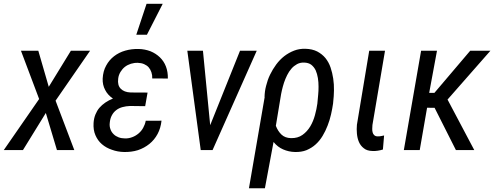

<svg xmlns="http://www.w3.org/2000/svg" viewBox="-44 -798 2630 1021"><path d="M333 -528.3 215.3 -336.4 159.7 -528.3H67.4L164.1 -271.5L-23.9 0H78.1L199.7 -197.3L258.8 0H351.1L251.5 -262.7L435.1 -528.3Z M821.3 -777.8H735.4L680.7 -613.3H737.3ZM647.5 -234.4 728 -233.4 740.7 -305.7 650.9 -306.2C627.4 -307.1 609.9 -314 598.1 -326.2C585.9 -338.4 581.5 -356 584.5 -379.9C585.9 -393.1 590.3 -404.8 596.7 -415.5C603 -425.8 610.8 -435.1 620.1 -442.4C629.4 -449.7 640.1 -455.1 652.3 -459C664.1 -462.4 676.3 -464.4 689 -463.9C701.2 -463.4 712.4 -461.4 722.2 -457C731.9 -452.6 740.2 -447.3 746.6 -439.9C752.9 -432.6 757.8 -423.8 761.2 -413.6C764.6 -403.3 766.1 -392.6 765.6 -380.9L848.6 -380.4C849.1 -403.8 845.7 -425.3 838.4 -444.3C831.1 -463.4 820.3 -479.5 806.2 -493.2C792 -506.8 775.4 -517.6 756.3 -525.4C736.8 -532.7 715.8 -537.1 692.9 -537.6C668 -538.1 644.5 -535.2 622.1 -528.8C599.6 -522.5 579.6 -512.2 562.5 -499C545.4 -485.8 531.2 -469.2 520.5 -449.2C509.3 -429.2 503.4 -406.2 502 -380.4C501 -358.4 505.4 -337.9 515.1 -319.8C524.4 -301.3 538.6 -286.1 556.6 -273.9C542 -268.1 528.8 -261.2 516.6 -252.9C504.4 -244.6 493.7 -235.4 484.9 -225.1C475.6 -214.4 468.8 -202.1 463.4 -189C458 -175.8 454.6 -160.6 453.6 -144C452.1 -119.6 455.1 -98.1 463.4 -79.1C471.7 -60.1 482.9 -43.9 498 -31.2C513.2 -18.1 530.8 -8.3 551.3 -1.5C571.3 5.9 592.8 9.8 615.7 10.3C641.6 10.7 666.5 7.8 689.5 0.5C712.4 -7.3 732.4 -18.1 750.5 -32.7C768.1 -46.9 782.7 -64.5 793.9 -85.4C805.2 -106.4 812 -129.9 814.9 -156.2L731 -155.8C728.5 -142.1 723.6 -129.4 717.3 -118.2C710.9 -106.4 702.6 -96.7 692.9 -88.4C683.1 -80.1 671.9 -73.2 659.7 -68.8C647.5 -64 634.3 -61.5 620.1 -62C607.9 -62 596.7 -64 586.4 -67.9C576.2 -71.8 567.4 -77.1 560.1 -84.5C552.7 -91.8 546.9 -100.1 543.5 -110.4C539.6 -120.6 538.1 -131.8 539.6 -144.5C541 -159.7 544.4 -173.3 550.8 -184.6C556.6 -195.8 564.5 -205.1 574.2 -212.4C583.5 -219.7 594.7 -225.1 607.4 -228.5C619.6 -231.9 633.3 -233.9 647.5 -234.4Z M1232.4 -528.3 1073.7 -132.3 1035.2 -528.3H952.1L1023.4 0H1086.4L1321.3 -528.3Z M1727.1 -247.1 1728 -257.3C1730.5 -276.4 1731.4 -296.4 1731.9 -317.4C1732.4 -338.4 1731 -358.9 1728 -379.9C1725.1 -400.4 1720.2 -419.9 1713.9 -439C1707.5 -458 1698.2 -474.6 1686.5 -489.3C1674.8 -503.4 1660.2 -515.1 1642.6 -524.4C1625 -533.2 1604 -538.1 1579.6 -538.6C1558.6 -539.1 1538.6 -536.1 1520 -528.8C1501 -521.5 1483.9 -511.7 1467.8 -499.5C1451.7 -486.8 1437.5 -472.2 1424.8 -455.1C1412.1 -438 1401.4 -419.9 1392.1 -400.9C1382.8 -381.8 1376 -361.8 1371.1 -341.8C1365.7 -321.8 1363.3 -302.2 1362.8 -283.2L1363.3 -281.2L1279.8 203.1H1364.7L1410.6 -43C1425.3 -24.9 1442.4 -11.7 1461.9 -3.4C1481 4.9 1502 9.8 1524.9 10.3C1547.4 10.7 1567.9 7.8 1585.9 0.5C1604 -7.3 1620.6 -17.1 1634.8 -30.3C1648.9 -43 1661.1 -58.1 1671.4 -75.2C1681.6 -92.3 1690.9 -110.8 1698.2 -130.4C1705.6 -149.4 1711.9 -169.4 1716.3 -189.5C1720.7 -209.5 1724.6 -228.5 1727.1 -247.1ZM1644.5 -257.3 1643.6 -247.1C1641.1 -228 1636.7 -207.5 1630.9 -186C1625 -164.1 1616.7 -144 1606 -126C1594.7 -107.4 1581.1 -92.3 1564.5 -80.6C1547.4 -68.4 1527.3 -63 1503.4 -63.5C1482.4 -64 1465.3 -70.3 1452.6 -82.5C1439.9 -94.7 1430.2 -109.9 1422.9 -128.9L1448.2 -281.7C1449.7 -292.5 1452.1 -304.7 1455.1 -317.9C1458 -331.1 1461.9 -344.2 1466.3 -358.4C1470.7 -372.1 1476.6 -385.3 1482.9 -398.4C1489.3 -411.6 1497.1 -422.9 1505.9 -433.1C1514.2 -442.9 1524.4 -450.7 1535.6 -457C1546.9 -462.9 1559.1 -465.8 1573.2 -465.3C1588.9 -464.8 1601.6 -460.9 1611.3 -453.6C1621.1 -445.8 1628.9 -436 1634.8 -423.8C1640.1 -411.6 1644 -397.9 1646.5 -382.8C1648.9 -367.7 1649.9 -352.5 1649.9 -337.4C1649.9 -322.3 1649.4 -307.6 1647.9 -293.5Z M1936.5 -133.3 2003.4 -528.3H1919.4L1854 -134.8C1852.5 -119.6 1852.5 -103.5 1854 -87.4C1855.5 -71.3 1858.9 -56.2 1864.7 -43C1870.6 -29.3 1879.4 -18.1 1891.1 -9.3C1902.3 0 1917.5 4.4 1936.5 4.9C1945.8 5.4 1955.6 4.9 1964.8 3.4C1974.1 2 1982.9 0 1992.2 -2.9L1998.5 -77.6C1993.2 -76.2 1987.3 -75.2 1981.9 -74.2C1976.6 -73.2 1970.7 -72.8 1965.3 -72.8C1957 -72.8 1950.7 -74.7 1946.3 -79.1C1941.9 -83 1939 -87.9 1937.5 -94.2C1936 -100.1 1935.1 -106.4 1935.5 -113.8C1935.5 -120.6 1936 -127 1936.5 -133.3Z M2227.1 -225.1 2267.1 -224.6 2380.4 0H2478L2335.9 -268.6L2564 -528.3H2456.5L2266.1 -304.2H2238.3L2279.8 -528.3H2195.3L2103.5 0H2188Z"/></svg>

Font: Roboto Condensed
Style: Italic
Weight: 400
Designer: Google
Version: Version 1.000;PS 001.000;hotconv 1.0.88;makeotf.lib2.5.64775